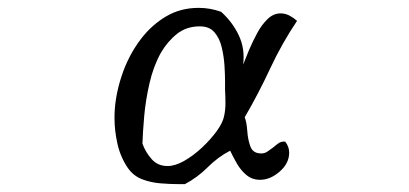

<svg xmlns="http://www.w3.org/2000/svg" viewBox="-20 -508 1040 488"><path d="M735 -455Q696 -397 666.5 -333.5Q637 -270 602 -210Q607 -197 608.5 -175Q610 -153 616.5 -135.5Q623 -118 644 -118Q653 -118 660 -123Q667 -128 674 -133Q681 -139 688 -144Q695 -149 705 -148Q715 -135 715 -120Q715 -93 691 -72Q667 -51 641 -51Q621 -51 606.5 -63Q592 -75 582 -92.5Q572 -110 565 -125Q534 -109 508 -83Q482 -57 450 -40H434Q413 -40 388 -42Q363 -44 341 -52.5Q319 -61 305 -81Q286 -109 278.5 -142.5Q271 -176 271 -209Q271 -259 288.5 -313Q306 -367 339 -410Q366 -445 402.5 -466.5Q439 -488 485 -488Q500 -488 514 -485.5Q528 -483 542 -478Q571 -452 587 -418Q603 -384 598 -344Q598 -344 603.5 -357.5Q609 -371 613 -381Q622 -402 633.5 -423.5Q645 -445 660 -459.5Q675 -474 693 -474Q705 -474 715.5 -468.5Q726 -463 735 -455ZM552 -302Q552 -319 550.5 -342Q549 -365 543.5 -388Q538 -411 525 -426Q512 -441 488 -441Q454 -441 430 -422Q406 -403 389 -374Q370 -340 360 -296.5Q350 -253 346.5 -212.5Q343 -172 342 -143Q350 -121 365.5 -103.5Q381 -86 406 -86Q425 -86 448 -99Q471 -112 493 -132.5Q515 -153 531 -175Q547 -197 550 -215Q553 -229 553 -246Q553 -263 552 -279Q552 -285 552 -291Q552 -297 552 -302Z"/></svg>

Font: Yuji Mai
Style: Regular
Weight: 400
Designer: Kataoka Yuji
Foundry: Kinuta Font Factory
Version: Version 3.002